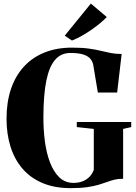

<svg xmlns="http://www.w3.org/2000/svg" viewBox="-20 -1012 741 1044"><path d="M364 11Q276.5 11 211 -16.8Q145.5 -44.5 102 -95.2Q58.5 -146 37 -215Q15.5 -284 15.5 -366.5Q15.5 -456 39.5 -527.5Q63.5 -599 109.5 -649.2Q155.5 -699.5 221.5 -726.2Q287.5 -753 371.5 -753Q425 -753 461.8 -748Q498.5 -743 527 -736Q555.5 -729 582 -723.8Q608.5 -718.5 641.5 -718.5L617 -509H512L486.5 -662Q483 -677.5 471.8 -691.8Q460.5 -706 434.8 -715Q409 -724 362.5 -724Q312.5 -724 280.2 -687.5Q248 -651 232.2 -575Q216.5 -499 216 -378.5Q215.5 -309 224 -244.2Q232.5 -179.5 252 -128.5Q271.5 -77.5 302.8 -47.5Q334 -17.5 379.5 -17.5Q406.5 -17.5 428.2 -25.8Q450 -34 465.8 -49.8Q481.5 -65.5 490 -88.5V-311L397.5 -321V-348.5H693.5V-321L649.5 -311V-40Q622 -40 601.5 -34.8Q581 -29.5 560.8 -22Q540.5 -14.5 515 -7Q489.5 0.5 453.2 5.8Q417 11 364 11ZM370.5 -792 332 -818 474 -992.5 560.5 -919.5Q545.5 -903.5 524.5 -886Q503.5 -868.5 478.8 -851.2Q454 -834 427 -818.5Q400 -803 372.5 -792Z"/></svg>

Font: Merriweather 144pt ExtraBold
Style: Regular
Weight: 800
Version: Version 2.100